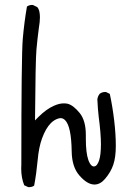

<svg xmlns="http://www.w3.org/2000/svg" viewBox="-20 -776 540 782"><path d="M329.6 -211.4V-226.1Q329.6 -284.2 305.2 -314.9Q279.3 -347.2 255.4 -353.5Q247.6 -355 239.7 -355Q221.7 -355 200.7 -345.7Q168.9 -332 136.7 -299.8L122.6 -285.6Q124.5 -530.8 128.4 -574Q132.3 -617.2 138.2 -661.6Q142.6 -687 142.6 -705.6Q142.6 -735.4 131.8 -747.1L114.7 -755.4Q112.8 -755.9 110.4 -755.9Q107.9 -755.9 104 -755.4Q96.2 -753.9 89.8 -749.5Q78.6 -685.1 72.8 -618.2Q66.9 -551.3 66.9 -106.4V-106Q66.4 -97.2 66.4 -88.9Q66.4 -52.2 78.6 -21.5L94.2 -14.2Q96.2 -13.7 97.7 -13.7Q110.8 -13.7 119.1 -20Q128.4 -69.3 133.3 -123Q138.2 -176.8 150.9 -211.4Q166 -253.4 187.5 -274.9Q202.6 -289.6 219.7 -293.9Q223.1 -294.9 226.6 -294.9Q236.8 -294.9 245.1 -286.6Q270.5 -261.2 272 -159.2Q272.9 -96.2 303.2 -61.5Q335.4 -24.4 364.7 -24.4Q388.2 -24.4 407.7 -47.4Q431.2 -74.7 441.4 -105Q451.7 -135.3 451.7 -182.1Q451.7 -229 445.1 -285.2Q438.5 -341.3 427.2 -393.6L412.6 -400.9Q410.6 -401.4 409.2 -401.4Q395 -401.4 385.7 -393.6Q378.4 -384.3 376.5 -371.6Q378.4 -331.5 381.8 -302.2Q391.1 -231.4 391.1 -189Q391.1 -168.5 389.2 -150.4Q385.7 -118.7 374.5 -104.5Q369.1 -98.1 362.3 -98.1Q350.6 -98.1 341.8 -119.1Q340.8 -121.6 339.8 -124.5Q329.6 -153.3 329.6 -211.4Z"/></svg>

Font: NaikaiFont
Style: Light
Weight: 300
Version: Version 1.89